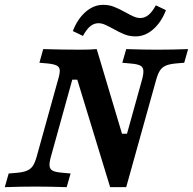

<svg xmlns="http://www.w3.org/2000/svg" viewBox="-38 -774 798 794"><path d="M281.6 -444.5H260.9L193.5 -201.6H134.6L202.3 -445.2Q210 -470.7 209.1 -483.6Q208.2 -496.5 197.2 -502.5Q186.3 -508.6 160.4 -511.4L125 -514.5L140.7 -571Q221.8 -568.5 296.9 -568.5H292.2Q336.1 -568.5 362 -571L466.5 -221H487.2L549.6 -445.2Q556 -469.4 554.8 -482.7Q553.6 -496 543.3 -502Q533.1 -508.1 510.5 -510.5L467.8 -514.5L483.9 -571Q556.1 -568.5 611.5 -568.5Q674.5 -568.5 739.9 -571L723.8 -514.5L691.7 -511.8Q663.5 -509.4 648 -502.7Q632.6 -496 624 -483.1Q615.3 -470.2 608.1 -445.2L483.9 0H417.5ZM211.2 -60.5 253.9 -56.5 237.8 0Q165.6 -2.4 110.2 -2.4Q47.2 -2.4 -18.2 0L-2.1 -56.5L30 -59.2Q58.2 -61.6 73.7 -68.3Q89.1 -74.9 97.7 -87.8Q106.4 -100.7 113.6 -125.8L134.6 -201.6H193.5L172.5 -125.8Q165.7 -101.6 166.9 -88.3Q168.1 -75 178.4 -69Q188.6 -62.9 211.2 -60.5ZM429.3 -655.3Q407.6 -667 394.7 -672.5Q381.8 -678 368.8 -678Q350.6 -678 335.1 -665.3Q319.7 -652.5 305.1 -625.5L263.2 -645.5Q282.2 -695.3 315.8 -724.6Q349.4 -754 388.7 -754Q413 -754 433.6 -745.9Q454.3 -737.9 481.8 -722.5Q501.7 -711.2 515.5 -705.4Q529.3 -699.5 542.3 -699.5Q560.5 -699.5 576.2 -712.2Q591.8 -725 606.4 -752L648.3 -732Q629 -681.9 595.5 -652.7Q562.1 -623.5 522.8 -623.5Q498.1 -623.5 477.1 -631.8Q456.1 -640 429.3 -655.3Z"/></svg>

Font: Playfair Micro SmCond SmLight
Style: Italic
Weight: 360
Width: 4
Italic angle: -15.6°
Designer: Claus Eggers Sørensen
Foundry: Claus Eggers Sørensen
Version: Version 2.203;Glyphs 3.3 (3326)